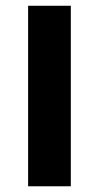

<svg xmlns="http://www.w3.org/2000/svg" viewBox="-20 -650 345 670"><path d="M227.1 0H78.1V-629.9H227.1Z"/></svg>

Font: Open Sans Hebrew
Style: Bold
Weight: 700
Foundry: Ascender Corporation, Yanek Iontef
Version: Version 2.001;PS 002.001;hotconv 1.0.70;makeotf.lib2.5.58329